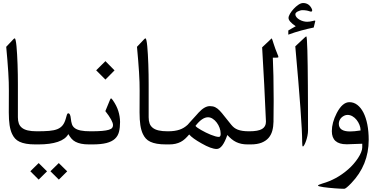

<svg xmlns="http://www.w3.org/2000/svg" viewBox="-20 -979 2483 1236"><path d="M208 -49.3Q173.3 -49.3 148.4 -53.7Q123.5 -58.1 106 -66.4Q88.4 -74.7 77.1 -87.2Q65.9 -99.6 58.1 -116.2Q46.9 -139.6 41.7 -173.6Q36.6 -207.5 36.6 -255.4L37.1 -394.5Q37.6 -445.3 33.2 -514.9Q28.8 -584.5 20 -677.7L64.9 -725.1Q70.8 -731.9 74.7 -731.9Q78.1 -731.9 81.1 -718.3Q84 -704.6 86.2 -681.6Q88.4 -658.7 90.1 -628.4Q91.8 -598.1 93 -565.4Q94.2 -532.7 94.7 -499.5Q95.2 -466.3 95.2 -436.5V-224.1Q95.2 -201.2 101.1 -184.6Q106.9 -168 121.1 -156.5Q135.3 -145 158.9 -139.4Q182.6 -133.8 217.8 -133.8H222.7Q226.6 -133.8 229.2 -130.1Q231.9 -126.5 233.6 -120.6Q235.4 -114.7 236.3 -107.2Q237.3 -99.6 237.3 -91.3Q237.3 -83.5 236.3 -76.2Q235.4 -68.8 233.6 -63Q231.9 -57.1 229.2 -53.2Q226.6 -49.3 222.7 -49.3Z M175.3 123.5 229 70.8 282.7 124 229 177.2ZM304.7 123.5 358.4 70.8 412.6 124 358.9 177.2ZM554.2 -49.3Q523.9 -49.3 502.7 -53.7Q481.4 -58.1 466.1 -66.2Q450.7 -74.2 439.9 -86.9Q429.2 -99.6 419.9 -115.7Q401.4 -82.5 352.3 -65.9Q303.2 -49.3 227.5 -49.3H212.9Q209 -49.3 206.3 -53.2Q203.6 -57.1 201.9 -63Q200.2 -68.8 199 -76.2Q197.8 -83.5 197.8 -91.3Q197.8 -99.6 199 -107.2Q200.2 -114.7 201.9 -120.6Q203.6 -126.5 206.3 -130.1Q209 -133.8 212.9 -133.8H217.8Q264.2 -133.8 296.4 -136.5Q328.6 -139.2 349.9 -147.9Q371.1 -156.7 383.8 -173.1Q396.5 -189.5 403.8 -216.3Q408.2 -232.4 410.9 -241Q413.6 -249.5 419.9 -249.5Q432.6 -249.5 436 -215.3Q438 -194.8 443.1 -179.4Q448.2 -164.1 461.7 -154.1Q475.1 -144 499.3 -138.9Q523.4 -133.8 564 -133.8H568.8Q573.2 -133.8 575.9 -130.1Q578.6 -126.5 580.3 -120.6Q582 -114.7 583 -107.2Q584 -99.6 584 -91.3Q584 -83.5 583 -76.2Q582 -68.8 580.3 -63Q578.6 -57.1 575.9 -53.2Q573.2 -49.3 568.8 -49.3Z M717.3 -525.9 658.7 -466.8 599.1 -526.4 658.7 -585.4ZM752.9 -193.8Q752.9 -157.7 746.1 -130.6Q739.3 -103.5 719.7 -85.4Q700.2 -67.4 665.3 -58.3Q630.4 -49.3 573.7 -49.3H559.1Q555.2 -49.3 552.5 -53.2Q549.8 -57.1 548.1 -63Q546.4 -68.8 545.2 -76.2Q543.9 -83.5 543.9 -91.3Q543.9 -99.6 545.2 -107.2Q546.4 -114.7 548.1 -120.6Q549.8 -126.5 552.5 -130.1Q555.2 -133.8 559.1 -133.8H564Q608.4 -133.8 636.7 -136.2Q665 -138.7 680.7 -143.6Q696.3 -148.4 701.9 -155.8Q707.5 -163.1 707.5 -173.3Q707.5 -200.7 658.2 -263.7L687.5 -335Q691.9 -345.7 695.3 -345.7Q696.3 -345.7 699.5 -342.5Q702.6 -339.4 707 -333Q730.5 -299.3 741.5 -264.6Q752.4 -230 752.9 -193.8Z M1049.8 -49.3Q1015.1 -49.3 990.2 -53.7Q965.3 -58.1 947.8 -66.4Q930.2 -74.7 918.9 -87.2Q907.7 -99.6 899.9 -116.2Q888.7 -139.6 883.5 -173.6Q878.4 -207.5 878.4 -255.4L878.9 -394.5Q879.4 -445.3 875 -514.9Q870.6 -584.5 861.8 -677.7L906.7 -725.1Q912.6 -731.9 916.5 -731.9Q919.9 -731.9 922.9 -718.3Q925.8 -704.6 928 -681.6Q930.2 -658.7 931.9 -628.4Q933.6 -598.1 934.8 -565.4Q936 -532.7 936.5 -499.5Q937 -466.3 937 -436.5V-224.1Q937 -201.2 942.9 -184.6Q948.7 -168 962.9 -156.5Q977.1 -145 1000.7 -139.4Q1024.4 -133.8 1059.6 -133.8H1064.5Q1068.4 -133.8 1071 -130.1Q1073.7 -126.5 1075.4 -120.6Q1077.1 -114.7 1078.1 -107.2Q1079.1 -99.6 1079.1 -91.3Q1079.1 -83.5 1078.1 -76.2Q1077.1 -68.8 1075.4 -63Q1073.7 -57.1 1071 -53.2Q1068.4 -49.3 1064.5 -49.3Z M1574.2 -49.3Q1551.8 -49.3 1533.7 -53.2Q1515.6 -57.1 1500 -64.7Q1484.4 -72.3 1470.7 -83.7Q1457 -95.2 1443.4 -109.9Q1412.6 -20 1375 -20Q1339.8 -20 1276.9 -56.2Q1219.2 -88.4 1197.8 -113.3Q1184.6 -97.7 1171.4 -85.4Q1158.2 -73.2 1143.1 -65.4Q1127.9 -57.6 1109.9 -53.5Q1091.8 -49.3 1069.3 -49.3H1054.7Q1050.8 -49.3 1048.1 -53.2Q1045.4 -57.1 1043.7 -63Q1042 -68.8 1040.8 -76.2Q1039.6 -83.5 1039.6 -91.3Q1039.6 -107.9 1043.5 -120.8Q1047.4 -133.8 1054.7 -133.8H1059.6Q1084 -133.8 1102.5 -136.5Q1121.1 -139.2 1136 -144.3Q1150.9 -149.4 1163.6 -157.2Q1176.3 -165 1188 -175.8Q1191.4 -179.7 1200.9 -190.4Q1210.4 -201.2 1221.9 -213.6Q1233.4 -226.1 1243.7 -237.5Q1253.9 -249 1258.3 -253.9Q1296.9 -295.9 1331.1 -295.9Q1351.1 -295.9 1365.5 -288.8Q1379.9 -281.7 1394 -267.1Q1408.2 -252.4 1425.5 -229.7Q1442.9 -207 1468.8 -175.8Q1477.5 -165 1487.5 -157.2Q1497.6 -149.4 1510.7 -144.3Q1523.9 -139.2 1541.7 -136.5Q1559.6 -133.8 1584 -133.8H1588.9Q1596.2 -133.8 1600.1 -120.8Q1604 -107.9 1604 -91.3Q1604 -83.5 1603 -76.2Q1602.1 -68.8 1600.1 -63Q1598.1 -57.1 1595.5 -53.2Q1592.8 -49.3 1588.9 -49.3ZM1399.9 -109.9Q1400.4 -112.3 1400.4 -114.5Q1400.4 -116.7 1400.4 -119.1Q1400.4 -137.2 1393.6 -156Q1386.7 -174.8 1375.2 -189.9Q1363.8 -205.1 1349.1 -214.6Q1334.5 -224.1 1318.8 -224.1Q1281.2 -224.1 1238.3 -168.5Q1242.2 -163.1 1252.2 -156Q1262.2 -148.9 1275.9 -141.4Q1289.6 -133.8 1305.4 -125.7Q1321.3 -117.7 1336.7 -111.6Q1352.1 -105.5 1365.7 -101.6Q1379.4 -97.7 1388.2 -97.7Q1398.4 -97.7 1399.9 -109.9Z M1767.1 -627.9Q1772 -618.7 1772 -612.3Q1772 -609.9 1770 -608.9Q1768.1 -607.9 1759.8 -607.9H1736.3Q1738.8 -555.7 1740.2 -489.7Q1741.7 -423.8 1741.7 -338.9Q1741.7 -335 1741.7 -324.2Q1741.7 -313.5 1741.5 -299.3Q1741.2 -285.2 1741.2 -269Q1741.2 -252.9 1741 -238.5Q1740.7 -224.1 1740.7 -212.6Q1740.7 -201.2 1740.7 -196.3Q1740.2 -164.1 1732.9 -137.2Q1725.6 -110.4 1708.5 -90.8Q1691.4 -71.3 1663.3 -60.3Q1635.3 -49.3 1593.8 -49.3H1579.1Q1575.2 -49.3 1572.5 -53.2Q1569.8 -57.1 1568.1 -63Q1566.4 -68.8 1565.2 -76.2Q1564 -83.5 1564 -91.3Q1564 -107.9 1567.9 -120.8Q1571.8 -133.8 1579.1 -133.8H1584Q1642.6 -133.8 1667.2 -148.9Q1691.9 -164.1 1691.9 -194.3V-199.2Q1687 -317.9 1680.9 -435.1Q1674.8 -552.2 1667.5 -674.3L1716.3 -720.2Q1727.1 -731.4 1729.5 -731.9Q1731 -730.5 1733.9 -721.2Q1736.8 -711.9 1741.5 -697.3Q1746.1 -682.6 1752.7 -664.6Q1759.3 -646.5 1767.1 -627.9Z M1962.9 -139.6Q1962.9 -123.5 1959.2 -105.2Q1955.6 -86.9 1950.2 -71.8Q1944.8 -56.6 1939.2 -46.4Q1933.6 -36.1 1929.7 -36.1Q1925.3 -36.1 1925.3 -64Q1925.3 -190.4 1880.9 -680.7L1940.9 -736.8Q1948.2 -743.7 1951.7 -744.6Q1954.1 -744.6 1955.8 -720.7Q1957.5 -696.8 1958.7 -654.5Q1960 -612.3 1960.7 -554.9Q1961.4 -497.6 1961.9 -430.4Q1962.4 -363.3 1962.6 -289.1Q1962.9 -214.8 1962.9 -139.6ZM2008.3 -837.9 1999.5 -801.8Q1959.5 -793.5 1918.7 -782.5Q1877.9 -771.5 1835.9 -755.9V-782.7Q1843.3 -787.1 1855 -793.9Q1866.7 -800.8 1883.8 -810.1Q1837.4 -841.3 1837.4 -863.3Q1837.4 -874.5 1846.9 -890.6Q1856.4 -906.7 1870.6 -922.1Q1884.8 -937.5 1901.1 -948.5Q1917.5 -959.5 1931.2 -959.5Q1969.2 -959.5 1986.8 -922.9Q1989.7 -917 1989.7 -912.6Q1989.7 -904.3 1982.4 -904.3Q1980.5 -904.3 1978.3 -904.8Q1976.1 -905.3 1973.1 -906.2Q1953.1 -913.6 1926.3 -913.6Q1919.9 -913.6 1911.9 -911.1Q1903.8 -908.7 1897 -905.3Q1890.1 -901.9 1885.7 -897.2Q1881.3 -892.6 1881.3 -887.2Q1881.3 -877 1888.7 -868.2Q1896 -859.4 1907.2 -852.8Q1918.5 -846.2 1931.6 -842.5Q1944.8 -838.9 1957.5 -838.9Q1974.1 -838.9 1994.6 -844.2L2000.5 -845.7Q2002.4 -846.2 2003.9 -846.2Q2005.4 -846.2 2006.3 -846.7Q2008.8 -845.7 2009.3 -845.2Q2009.8 -844.7 2009.8 -843.8Q2009.8 -841.8 2008.3 -837.9Z M2353.5 -78.6Q2353.5 83.5 2241.2 200.2Q2206.5 236.3 2196.3 236.3Q2187 236.3 2170.9 235.6Q2154.8 234.9 2136 233.4Q2117.2 231.9 2097.9 230Q2078.6 228 2062.7 225.8Q2046.9 223.6 2036.9 220.9Q2026.9 218.3 2026.9 215.8Q2026.9 210.9 2056.2 202.1Q2100.6 189.5 2141.6 167.2Q2182.6 145 2221.2 111.3Q2238.8 96.2 2255.4 77.1Q2272 58.1 2284.7 38.8Q2297.4 19.5 2304.7 1.5Q2312 -16.6 2312 -30.3V-53.7L2216.8 -50.3H2210.4Q2116.2 -50.3 2116.2 -134.8Q2116.2 -189 2147.5 -250.5Q2184.1 -321.3 2229.5 -321.3Q2257.3 -321.3 2280.3 -303.7Q2303.2 -286.1 2319.6 -254.2Q2335.9 -222.2 2344.7 -177.7Q2353.5 -133.3 2353.5 -78.6ZM2301.3 -139.2Q2301.3 -157.2 2294.2 -175Q2287.1 -192.9 2275.6 -207.3Q2264.2 -221.7 2249 -230.5Q2233.9 -239.3 2217.3 -239.3Q2206.5 -239.3 2196.5 -234.6Q2186.5 -230 2178.5 -222.4Q2170.4 -214.8 2165.8 -204.3Q2161.1 -193.8 2161.1 -182.6Q2161.1 -132.8 2232.9 -132.8Q2246.1 -132.8 2263.2 -134.3Q2280.3 -135.7 2301.3 -139.2Z"/></svg>

Font: XB Kayhan
Style: Regular
Weight: 400
Designer: Behnam
Foundry: Irmug
Version: Version 7.300 2009